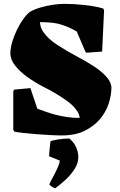

<svg xmlns="http://www.w3.org/2000/svg" viewBox="-20 -692 624 998"><path d="M301 12Q276 12 239.5 10Q203 8 164.5 5Q126 2 96 -1.5Q66 -5 54 -8L49 -18V-217L53 -226L138 -234L174 -127Q196 -119 220 -110.5Q244 -102 271 -95Q299 -88 329.5 -83.5Q360 -79 394 -79Q394 -90 388.5 -101.5Q383 -113 375 -123Q358 -146 329 -167Q300 -188 267 -207.5Q234 -227 203 -242Q161 -264 122.5 -291.5Q84 -319 59 -350.5Q34 -382 34 -415Q34 -442 43.5 -474Q53 -506 68 -537Q83 -568 101 -593Q119 -618 135 -630Q157 -643 188.5 -652.5Q220 -662 254 -667Q288 -672 315 -672Q363 -672 418.5 -666Q474 -660 516 -648L521 -640L511 -424L429 -418L424 -423L379 -528Q354 -543 331 -552.5Q308 -562 285 -568Q263 -573 238.5 -575Q214 -577 188 -577Q188 -551 205 -526Q230 -489 281 -456.5Q332 -424 383 -397Q427 -374 467.5 -347.5Q508 -321 533.5 -292.5Q559 -264 559 -235Q559 -198 545 -154Q531 -110 499 -72Q468 -36 420 -12Q372 12 301 12ZM268 286Q261 286 249 278Q237 270 237 266Q237 263 244.5 249Q252 235 262 216Q272 197 280.5 177.5Q289 158 291 143L235 120Q235 114 236.5 97Q238 80 240 63Q242 46 243 41Q258 37 284 32.5Q310 28 341 28Q365 49 376 74Q387 99 387 126Q387 156 368 186Q349 216 321.5 241.5Q294 267 268 286Z"/></svg>

Font: Labrada Black
Style: Regular
Weight: 900
Designer: Mercedes Jáuregui
Foundry: Omnibus-Type Team
Version: Version 1.000; ttfautohint (v1.8.4.7-5d5b)